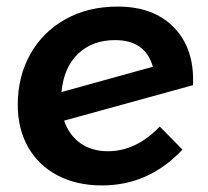

<svg xmlns="http://www.w3.org/2000/svg" viewBox="-20 -559 632 584"><path d="M567 -300 175 -192Q190 -148 224.5 -123.5Q259 -99 308 -99Q394 -99 466 -174L535 -104Q433 5 290 5Q213 5 155 -25.5Q97 -56 65.5 -111.5Q34 -167 34 -240Q34 -326 72 -394Q110 -462 179 -500.5Q248 -539 338 -539Q448 -539 510 -474.5Q572 -410 567 -300ZM445 -356Q422 -437 330 -437Q261 -437 217.5 -395.5Q174 -354 167 -279Z"/></svg>

Font: TypoPRO Montserrat Alternates
Style: Italic
Weight: 500
Italic angle: -11.3°
Designer: Julieta Ulanovsky
Foundry: Julieta Ulanovsky
Version: Version 6.001